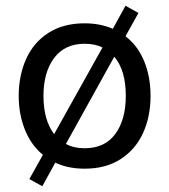

<svg xmlns="http://www.w3.org/2000/svg" viewBox="-20 -576 588 667"><path d="M503 -243Q503 -171 477 -114Q451 -57 399.5 -23.5Q348 10 274 10Q216 10 172 -11L127 71L82 46L129 -38Q88 -72 66.5 -125.5Q45 -179 45 -243Q45 -314 71 -371.5Q97 -429 148.5 -462Q200 -495 274 -495Q328 -495 372 -476L416 -556L461 -531L416 -450Q459 -417 481 -363Q503 -309 503 -243ZM168 -110 336 -411Q310 -424 274 -424Q205 -424 168 -374.5Q131 -325 131 -243Q131 -159 168 -110ZM417 -243Q417 -332 377 -379L209 -76Q236 -61 274 -61Q344 -61 380.5 -110.5Q417 -160 417 -243Z"/></svg>

Font: Niramit
Style: Regular
Weight: 400
Version: Version 1.000; ttfautohint (v1.6)